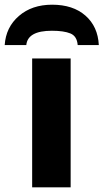

<svg xmlns="http://www.w3.org/2000/svg" viewBox="-63 -798 441 818"><path d="M74 0V-549H238V0ZM358 -606H268Q265 -644 237 -655.5Q209 -667 158 -667Q55 -667 49 -606H-43Q-38 -682 17.5 -730Q73 -778 159 -778Q248 -778 301 -731.5Q354 -685 358 -606Z"/></svg>

Font: Noto Sans UI ExtraBold
Style: Regular
Weight: 800
Designer: Monotype Design Team
Foundry: Monotype Imaging Inc.
Version: Version 1.001